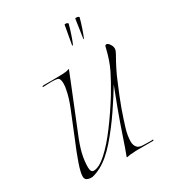

<svg xmlns="http://www.w3.org/2000/svg" viewBox="-123 -531 550 608"><g transform="rotate(-30 152.0 -227.0)"><path d="M33 4Q26 4 19.5 0.5Q13 -3 13 -13Q13 -27 23.5 -57.5Q34 -88 53 -133Q76 -189 88.5 -220.5Q101 -252 105 -275Q108 -286 108 -299Q108 -317 99 -320Q95 -321 90 -321.5Q85 -322 78 -322Q70 -322 61.5 -321.5Q53 -321 47 -321Q44 -321 45.5 -323Q47 -325 51 -325H86Q103 -325 119 -325.5Q135 -326 142 -329Q146 -331 145 -328L129 -288L70 -142Q54 -104 48 -78.5Q42 -53 42 -30Q42 -11 53 -11Q73 -11 101 -36.5Q129 -62 159.5 -103Q190 -144 218 -189Q241 -227 256 -257.5Q271 -288 281 -331Q282 -338 287 -338Q292 -338 296.5 -332Q301 -326 302 -323Q304 -317 304 -314Q304 -308 301.5 -303Q299 -298 297 -294Q286 -275 276 -255Q266 -235 258 -215Q242 -178 228 -140Q215 -103 207.5 -78Q200 -53 200 -32Q200 -20 206.5 -11.5Q213 -3 230 -3Q239 -3 248.5 -2.5Q258 -2 263 -3Q265 -3 265 -1.5Q265 0 263 1H233Q220 1 208 1Q196 1 188 2Q178 2 170 4Q163 6 165 2Q174 -21 187.5 -61.5Q201 -102 217 -145L244 -216Q225 -184 196.5 -142Q168 -100 135.5 -62.5Q103 -25 71 -8Q65 -5 58 -2Q51 1 43 3Q41 4 38 4Q35 4 33 4ZM192 -391 204 -458Q205 -459 208 -459Q213 -459 216 -456L217 -455Q213 -439 206 -418.5Q199 -398 196 -392Q195 -388 193 -388Q191 -388 192 -391ZM233 -391 243 -458Q244 -459 247 -459Q253 -459 256 -456L257 -455Q253 -439 246 -418.5Q239 -398 236 -392Q235 -388 233.5 -388Q232 -388 233 -391Z"/></g></svg>

Font: Explora
Style: Regular
Weight: 400
Designer: Robert E. Leuschke
Foundry: Robert E. Leuschke
Version: Version 1.010